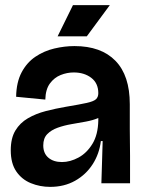

<svg xmlns="http://www.w3.org/2000/svg" viewBox="-20 -716 563 750"><path d="M176 14Q136 14 100.5 -0.5Q65 -15 43.5 -46.5Q22 -78 22 -129Q22 -176 40 -206Q58 -236 89 -254Q120 -272 158.5 -282Q197 -292 238 -299Q292 -308 319 -314Q346 -320 355 -328.5Q364 -337 364 -352Q364 -391 336.5 -412Q309 -433 268 -433Q242 -433 217 -423Q192 -413 175 -390Q158 -367 157 -327L43 -338Q44 -395 64.5 -433.5Q85 -472 118.5 -494.5Q152 -517 192 -526.5Q232 -536 271 -536Q375 -536 431 -478.5Q487 -421 487 -309V-213Q488 -160 488 -106.5Q488 -53 488 0H376Q377 -41 378.5 -81Q380 -121 381 -165H374Q368 -115 342 -74.5Q316 -34 273.5 -10Q231 14 176 14ZM222 -83Q254 -83 286.5 -100.5Q319 -118 341 -154Q363 -190 364 -246V-255Q343 -246 315.5 -241Q288 -236 259 -231Q230 -226 205 -217Q180 -208 164.5 -192Q149 -176 149 -148Q149 -117 169 -100Q189 -83 222 -83ZM319 -574H205L265 -696H409Z"/></svg>

Font: Bricolage Grotesque 96pt SemiBold
Style: Regular
Weight: 600
Designer: Mathieu Triay
Foundry: Atelier Triay
Version: Version 1.001; ttfautohint (v1.8.4.7-5d5b);gftools[0.9.33.de